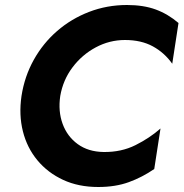

<svg xmlns="http://www.w3.org/2000/svg" viewBox="-20 -734 734 768"><path d="M221 -350Q232 -414 270 -464.5Q308 -515 363 -544.5Q418 -574 480 -574Q545 -574 591.5 -548.5Q638 -523 669 -479L694 -642Q652 -678 603 -696Q554 -714 488 -714Q408 -714 336.5 -686.5Q265 -659 208.5 -610Q152 -561 115 -494.5Q78 -428 66 -350Q55 -275 71.5 -209Q88 -143 129.5 -93Q171 -43 232.5 -14.5Q294 14 373 14Q442 14 495.5 -5.5Q549 -25 597 -58L622 -220Q579 -182 522 -153.5Q465 -125 394 -126Q333 -127 291 -157.5Q249 -188 230.5 -238.5Q212 -289 221 -350Z"/></svg>

Font: Jost* 600 Semi Italic
Style: Italic
Weight: 600
Italic angle: -10°
Version: Version 3.200; ttfautohint (v0.97) -l 8 -r 50 -G 200 -x 14 -